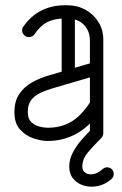

<svg xmlns="http://www.w3.org/2000/svg" viewBox="-20 -533 467 732"><path d="M373.8 -25.1Q373.8 -14.4 366.2 -7Q358.6 0.4 348.2 0.4Q337.5 0.4 330.1 -7Q322.8 -14.4 322.8 -25.1V-377.1Q322.8 -415.8 299.2 -439.1Q275.6 -462.5 237.2 -462.5H226.2Q186.8 -462.5 159.2 -448Q131.6 -433.5 111 -401.6Q103.1 -391.6 89.9 -391.6Q79.1 -391.6 71.8 -399.3Q64.4 -407 64.4 -417.1Q64.4 -426.1 69.1 -431.6Q96.8 -471.8 136.8 -492.3Q176.8 -512.9 226.2 -512.9H237.2Q274.6 -512.9 305.4 -496Q336.2 -479.1 355 -449.5Q373.8 -419.9 373.8 -382ZM327.1 -148.6Q330.8 -153.2 335.9 -156.1Q341.1 -159 348.2 -159Q358.6 -159 364.8 -151.6Q370.9 -144.2 370.9 -134.1Q370.9 -129.5 370.9 -125.9Q370.9 -122.2 369 -119Q326.6 -55 275.1 -25.3Q223.6 4.4 162.4 4.4Q162.4 4.4 161.6 4.4Q160.8 4.4 160.8 4.4Q138 4.4 108.6 -5.2Q79.1 -14.8 57.1 -38.6Q35 -62.4 35 -104.6Q35 -105 35 -106Q35 -107 35 -107.6Q35.4 -148.9 54.6 -176.2Q73.8 -203.6 103.2 -219.6Q132.8 -235.6 163 -244.4L341.1 -296.8Q343.2 -297.1 344.7 -297.3Q346.1 -297.5 348.2 -297.5Q358 -297.5 365.9 -290.1Q373.8 -282.8 373.8 -272Q373.8 -264 368.2 -257.2Q362.6 -250.4 354.4 -247.2L176.5 -195.1Q151.9 -187.9 131.3 -177.6Q110.8 -167.4 98.4 -150.8Q86 -134.1 86 -107.6Q86 -107 86 -106Q86 -105 86 -105Q86 -81 98.6 -68.3Q111.2 -55.6 129 -50.8Q146.8 -46 160.8 -46Q160.8 -46 161.6 -46Q162.4 -46 162.4 -46Q213.2 -46 252.1 -69.1Q290.9 -92.2 327.1 -148.6ZM265.5 -244.5Q265.5 -234.1 258.1 -226.9Q250.8 -219.6 240.6 -219.6Q229.9 -219.6 222.5 -226.9Q215.1 -234.1 215.1 -244.5V-486Q215.1 -496.8 222.5 -503.8Q229.9 -510.9 240.6 -510.9Q250.8 -510.9 258.1 -503.8Q265.5 -496.8 265.5 -486ZM372 111.2Q379.5 104.9 388.1 104.9Q398.9 104.9 406.2 112.2Q413.6 119.6 413.6 130.4Q413.6 142.2 404.6 149.9Q381.5 170.1 353.8 176.1Q326 182.1 301 174.9Q276 167.8 260 149.2Q244 130.8 244 102.2Q244 74.2 258.2 47.6Q272.4 20.9 292.2 -1.3Q312.1 -23.5 327.9 -39.4Q334.1 -45.9 344.4 -45.9Q355.1 -45.9 362.5 -38.3Q369.9 -30.8 369.9 -20.4Q369.9 -9.5 361.2 -1.6Q337.5 21.6 315.6 47.4Q293.8 73.1 293.8 102.2Q293.8 118 305.7 126Q317.6 134 335.6 130.9Q353.6 127.9 372 111.2Z"/></svg>

Font: Libertine-Super Thin
Style: Regular
Weight: 100
Designer: Bastien Sozeau
Foundry: NBR — Bastien Sozeau
Version: Version 2.003;gftools[0.9.33]